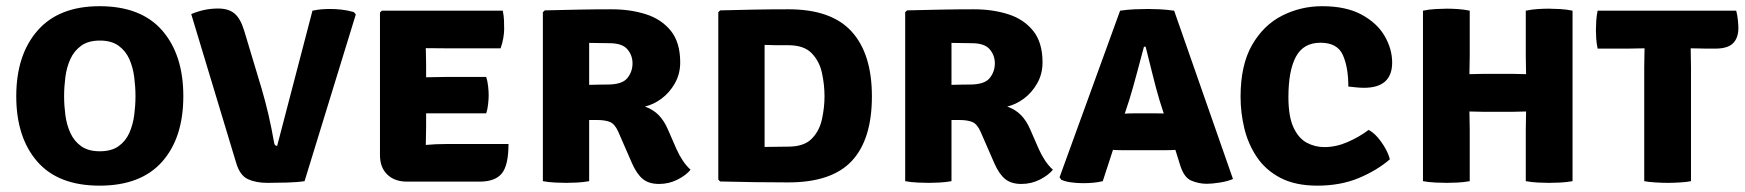

<svg xmlns="http://www.w3.org/2000/svg" viewBox="-20 -585 5634 620"><path d="M32.5 -274.5Q32.5 -407.5 101.2 -486.2Q170 -565 301.5 -565Q435.5 -565 503.8 -486.5Q572 -408 572 -274.5Q572 -140 503.5 -62.8Q435 14.5 301.5 14.5Q168 14.5 100.2 -63.5Q32.5 -141.5 32.5 -274.5ZM187 -274.5Q187 -245 191 -214Q195 -183 207 -156.2Q219 -129.5 242 -113Q265 -96.5 302.5 -96.5Q340 -96.5 363 -113Q386 -129.5 397.8 -156.2Q409.5 -183 413.5 -214Q417.5 -245 417.5 -274.5Q417.5 -304 413.5 -335.5Q409.5 -367 397.8 -393.8Q386 -420.5 363 -437.2Q340 -454 302.5 -454Q265 -454 242 -437.2Q219 -420.5 207 -393.8Q195 -367 191 -335.5Q187 -304 187 -274.5Z M989 -550.5Q1006 -554 1019.2 -555Q1032.5 -556 1046.5 -556Q1063.5 -556 1082.2 -554Q1101 -552 1122.5 -546L1129 -538.5L963.5 0Q941.5 3.5 907 4.5Q872.5 5.5 844 5.5Q806.5 5.5 780.5 -6.5Q754.5 -18.5 742.5 -59.5L597.5 -539.5Q617.5 -548 639.2 -552.8Q661 -557.5 684 -557.5Q718 -557.5 737.2 -541.5Q756.5 -525.5 768.5 -486L825.5 -296.5Q837 -257 846.8 -215.2Q856.5 -173.5 865.5 -122.5Q867 -114 875 -114Z M1622 -120Q1622 -51.5 1600.5 -25Q1579 1.5 1528.5 1.5H1294.5Q1254 1.5 1230.5 -21.5Q1207 -44.5 1207 -84V-544.5L1213 -550.5H1603.5Q1607 -534 1607.5 -519Q1608 -504 1608 -491Q1608 -478.5 1605.2 -462Q1602.5 -445.5 1596.5 -429H1417.5Q1396 -429 1355 -429.5Q1355 -414.5 1355.5 -403.2Q1356 -392 1356 -376.5V-335.5Q1396.5 -336.5 1417.5 -336.5H1550Q1554.5 -323 1556.2 -306.5Q1558 -290 1558 -278.5Q1558 -265.5 1556.2 -248.8Q1554.5 -232 1550 -219H1417.5Q1408.5 -219 1391.5 -219Q1374.5 -219 1356 -219V-176.5Q1356 -159 1355.5 -147Q1355 -135 1355 -118V-117Q1372 -118.5 1386.8 -119.2Q1401.5 -120 1423 -120Z M2176.5 -383.5Q2176.5 -346 2159.2 -315.8Q2142 -285.5 2115.8 -266.2Q2089.5 -247 2062.5 -241Q2089 -231.5 2106.8 -213.5Q2124.5 -195.5 2137 -166.5L2164.5 -103.5Q2173.5 -83.5 2185 -66.2Q2196.5 -49 2210 -37Q2196 -19.5 2168.2 -5.2Q2140.5 9 2108 9Q2075.5 9 2056 -6.8Q2036.5 -22.5 2021 -57.5L1976.5 -159.5Q1965.5 -184.5 1949.8 -191Q1934 -197.5 1908 -197.5H1882.5V0Q1863.5 3.5 1843.2 4.5Q1823 5.5 1808.5 5.5Q1795 5.5 1773 4.5Q1751 3.5 1733 0V-545.5L1739 -551.5Q1798 -553 1850.5 -554Q1903 -555 1955 -555Q2015.5 -555 2065.8 -539Q2116 -523 2146.2 -485.5Q2176.5 -448 2176.5 -383.5ZM1882.5 -446.5V-311Q1901 -311.5 1917.2 -311.8Q1933.5 -312 1941.5 -312Q1989 -312 2005.8 -332.8Q2022.5 -353.5 2022.5 -380.5Q2022.5 -406.5 2005.8 -426Q1989 -445.5 1948 -445.5Q1930 -445.5 1915.5 -446Q1901 -446.5 1882.5 -446.5Z M2795.5 -274Q2795.5 -135 2730.8 -65.5Q2666 4 2526 4Q2467 4 2415.5 3.2Q2364 2.5 2305.5 1L2299.5 -5V-545.5L2305.5 -551.5Q2364 -553 2415.5 -554Q2467 -555 2526 -555Q2665 -555 2730.2 -483Q2795.5 -411 2795.5 -274ZM2642.5 -274Q2642.5 -311.5 2634.2 -349.5Q2626 -387.5 2601 -413.2Q2576 -439 2525.5 -439Q2503 -439 2486.5 -439Q2470 -439 2449 -440V-110.5Q2471 -110.5 2487 -111Q2503 -111.5 2525.5 -111.5Q2576 -111.5 2601 -136.8Q2626 -162 2634.2 -199.8Q2642.5 -237.5 2642.5 -274Z M3346.5 -383.5Q3346.5 -346 3329.2 -315.8Q3312 -285.5 3285.8 -266.2Q3259.5 -247 3232.5 -241Q3259 -231.5 3276.8 -213.5Q3294.5 -195.5 3307 -166.5L3334.5 -103.5Q3343.5 -83.5 3355 -66.2Q3366.5 -49 3380 -37Q3366 -19.5 3338.2 -5.2Q3310.5 9 3278 9Q3245.5 9 3226 -6.8Q3206.5 -22.5 3191 -57.5L3146.5 -159.5Q3135.5 -184.5 3119.8 -191Q3104 -197.5 3078 -197.5H3052.5V0Q3033.5 3.5 3013.2 4.5Q2993 5.5 2978.5 5.5Q2965 5.5 2943 4.5Q2921 3.5 2903 0V-545.5L2909 -551.5Q2968 -553 3020.5 -554Q3073 -555 3125 -555Q3185.5 -555 3235.8 -539Q3286 -523 3316.2 -485.5Q3346.5 -448 3346.5 -383.5ZM3052.5 -446.5V-311Q3071 -311.5 3087.2 -311.8Q3103.5 -312 3111.5 -312Q3159 -312 3175.8 -332.8Q3192.5 -353.5 3192.5 -380.5Q3192.5 -406.5 3175.8 -426Q3159 -445.5 3118 -445.5Q3100 -445.5 3085.5 -446Q3071 -446.5 3052.5 -446.5Z M3607.5 -100Q3599.5 -100 3590.8 -100.2Q3582 -100.5 3574 -101L3541 0Q3527 3.5 3510.8 5Q3494.5 6.5 3477 6.5Q3457.5 6.5 3438.2 3.8Q3419 1 3407 -4.5L3401.5 -12.5L3597 -550.5Q3621 -554 3644.2 -555Q3667.5 -556 3687 -556Q3704.5 -556 3725.2 -555Q3746 -554 3771.5 -550.5L3961.5 -7Q3944.5 0.5 3919 4.5Q3893.5 8.5 3877.5 8.5Q3851 8.5 3826.8 -1.8Q3802.5 -12 3790 -54.5L3775.5 -101Q3767 -100.5 3758.2 -100.2Q3749.5 -100 3741.5 -100ZM3627 -263.5 3612 -218Q3620 -218.5 3628.2 -218.8Q3636.5 -219 3644.5 -219H3709.5Q3717 -219 3724 -218.8Q3731 -218.5 3738 -218.5L3724.5 -260.5Q3713 -299 3701.2 -347Q3689.5 -395 3679.5 -434H3674Q3664 -396.5 3651.2 -348.8Q3638.5 -301 3627 -263.5Z M4334 -305.5Q4334 -368 4316.2 -407.5Q4298.5 -447 4244 -447Q4189 -447 4164.8 -402Q4140.5 -357 4140.5 -271.5Q4140.5 -208.5 4157 -173.2Q4173.5 -138 4200 -124Q4226.5 -110 4256.5 -110Q4294 -110 4331.5 -126.2Q4369 -142.5 4399.5 -165.5Q4415 -157.5 4429.2 -140.8Q4443.5 -124 4454 -105Q4464.5 -86 4468 -70.5Q4427 -35 4368 -10.2Q4309 14.5 4234 14.5Q4163 14.5 4115 -10.5Q4067 -35.5 4038.8 -77.5Q4010.5 -119.5 3998.2 -170.2Q3986 -221 3986 -272.5Q3986 -375 4023 -439.5Q4060 -504 4120.2 -534.5Q4180.5 -565 4249.5 -565Q4326.5 -565 4376.8 -537.8Q4427 -510.5 4451.2 -468.8Q4475.5 -427 4475.5 -383Q4475.5 -301.5 4384.5 -301.5Q4373 -301.5 4360.2 -302.8Q4347.5 -304 4334 -305.5Z M4726 0Q4707 3.5 4687 4.5Q4667 5.5 4652 5.5Q4638.5 5.5 4615.8 4.5Q4593 3.5 4575 0V-550.5Q4593 -554.5 4615.8 -555.8Q4638.5 -557 4652 -557Q4667 -557 4687 -555.8Q4707 -554.5 4726 -550.5V-404.5Q4726 -388 4725.5 -374.8Q4725 -361.5 4725 -345.5Q4735.5 -345.5 4747.5 -346Q4759.5 -346.5 4770 -346.5H4864Q4874.5 -346.5 4886.2 -346Q4898 -345.5 4908 -345.5Q4908 -361.5 4907.5 -374.8Q4907 -388 4907 -404.5V-550.5Q4926 -554.5 4946 -555.8Q4966 -557 4981 -557Q4994.5 -557 5017.2 -555.8Q5040 -554.5 5058 -550.5V0Q5038.5 3.5 5018.2 4.5Q4998 5.5 4982.5 5.5Q4967 5.5 4946.8 4.5Q4926.5 3.5 4907 0V-166Q4907 -183.5 4907.5 -196.5Q4908 -209.5 4908 -225Q4898 -225 4886.2 -224.5Q4874.5 -224 4864 -224H4770Q4759.5 -224 4747.5 -224.5Q4735.5 -225 4725 -225Q4725 -209.5 4725.5 -196.5Q4726 -183.5 4726 -166Z M5289.5 -368.5Q5289.5 -384.5 5290 -398.2Q5290.5 -412 5290.5 -429Q5280 -429 5262 -428.5Q5244 -428 5233.5 -428H5139Q5135.5 -445 5134.5 -460Q5133.5 -475 5133.5 -487.5Q5133.5 -500 5134.5 -517Q5135.5 -534 5139 -550.5H5586.5Q5590 -537.5 5591.8 -521.2Q5593.5 -505 5593.5 -494.5Q5593.5 -462.5 5576.2 -445.2Q5559 -428 5518.5 -428H5493.5Q5483.5 -428 5466.2 -428.5Q5449 -429 5439.5 -429Q5439.5 -412 5440 -398.2Q5440.5 -384.5 5440.5 -368.5V0Q5427 3 5404 4.2Q5381 5.5 5365 5.5Q5349.5 5.5 5327.2 4.2Q5305 3 5289.5 0Z"/></svg>

Font: Signika Negative SC
Style: Bold
Weight: 700
Designer: Anna Giedryś
Foundry: Anna Giedryś
Version: Version 2.000; ttfautohint (v1.8.3) -l 8 -r 50 -G 200 -x 9 -